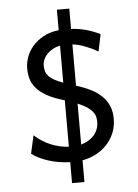

<svg xmlns="http://www.w3.org/2000/svg" viewBox="-59 -827 705 980"><g transform="rotate(-5 293.0 -336.5)"><path d="M178.2 -502.9Q178.2 -487.3 181.6 -474.6Q185.1 -461.9 194.8 -450.4Q204.6 -439 222.7 -428.5Q240.7 -418 270 -407.2V-596.7Q249 -592.8 232.2 -583.5Q215.3 -574.2 203.4 -561.8Q191.4 -549.3 184.8 -534.2Q178.2 -519 178.2 -502.9ZM425.3 -193.4Q425.3 -207.5 421.9 -220.5Q418.5 -233.4 408.4 -245.8Q398.4 -258.3 380.6 -270.3Q362.8 -282.2 333.5 -294.4V-85Q353 -90.3 369.6 -99.9Q386.2 -109.4 398.7 -123Q411.1 -136.7 418.2 -154.3Q425.3 -171.9 425.3 -193.4ZM463.4 -550.3Q425.3 -571.3 395 -582.5Q364.7 -593.8 333.5 -597.7V-386.2Q376.5 -373 409.4 -356.2Q442.4 -339.4 464.8 -316.9Q487.3 -294.4 499 -266.1Q510.7 -237.8 510.7 -202.1Q510.7 -162.6 497.1 -129.4Q483.4 -96.2 459.7 -70.6Q436 -44.9 403.6 -27.8Q371.1 -10.7 333.5 -3.9V107.4H270V0Q239.7 -1 211.4 -5.9Q183.1 -10.7 158.2 -18.8Q133.3 -26.9 112.1 -37.4Q90.8 -47.9 74.7 -60.5L95.2 -152.8Q136.2 -116.7 180.2 -99.1Q224.1 -81.5 270 -79.1V-316.9Q266.1 -317.9 263.7 -318.8Q210.9 -334.5 177.7 -353.5Q144.5 -372.6 125.7 -394.8Q106.9 -417 99.9 -442.4Q92.8 -467.8 92.8 -496.6Q92.8 -522.9 102.8 -552.2Q112.8 -581.5 134.5 -607.2Q156.2 -632.8 189.7 -651.9Q223.1 -670.9 270 -676.3V-781.2H333.5V-677.2Q374 -674.8 408.9 -665.3Q443.8 -655.8 481.4 -637.7Z"/></g></svg>

Font: Andika CyrE
Style: Regular
Weight: 400
Designer: Victor Gaultney, Annie Olsen, Julie Remington, Don Collingsworth, Eric Hays, Becca Hirsbrunner
Foundry: SIL International
Version: Version 5.000